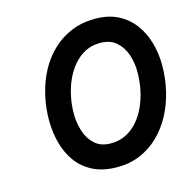

<svg xmlns="http://www.w3.org/2000/svg" viewBox="-106 -816 921 932"><g transform="rotate(-15 354.5 -350.0)"><path d="M372.2 12Q300.6 12 250.2 -13.4Q199.9 -38.9 168.8 -82Q137.6 -125.2 123.3 -180.1Q109 -234.9 109 -293.4Q109 -358 123.4 -419.4Q137.8 -480.9 165.9 -534Q194.1 -587 235.6 -626.9Q277.2 -666.8 331.4 -689.4Q385.6 -712 451.8 -712Q518.5 -712 567.1 -687Q615.8 -661.9 647.1 -619.1Q678.5 -576.4 693.6 -522.8Q708.8 -469.1 708.8 -411.6Q708.8 -344.5 694 -281.9Q679.2 -219.3 650.8 -166Q622.3 -112.7 581.1 -72.7Q540 -32.6 487.5 -10.3Q435 12 372.2 12ZM371.6 -107.6Q411.4 -107.6 444.6 -123.5Q477.8 -139.4 503.6 -168.1Q529.5 -196.8 547.6 -235.2Q565.7 -273.6 575 -318.4Q584.4 -363.2 584.4 -411.6Q584.4 -455.3 570.5 -496.9Q556.7 -538.4 526 -565.4Q495.3 -592.4 444.4 -592.4Q403.8 -592.4 370.6 -575.5Q337.4 -558.6 311.8 -528.9Q286.1 -499.2 268.7 -461Q251.3 -422.9 242.4 -379.8Q233.4 -336.7 233.4 -293.4Q233.4 -247.6 246.9 -205.1Q260.5 -162.5 290.8 -135.1Q321 -107.6 371.6 -107.6Z"/></g></svg>

Font: Overpass
Style: Italic
Weight: 400
Italic angle: -10°
Designer: Delve Withrington, Dave Bailey, Thomas Jockin
Foundry: Delve Fonts LLC
Version: Version 4.000